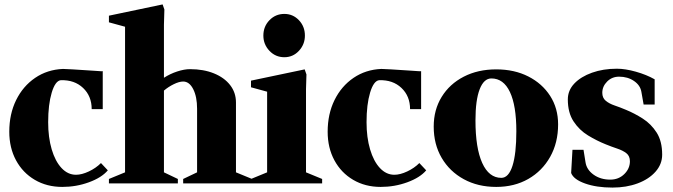

<svg xmlns="http://www.w3.org/2000/svg" viewBox="-20 -830 3044 869"><path d="M262 16Q192 16 137.5 -16Q83 -48 52.5 -104.5Q22 -161 22 -234Q22 -314 53 -377Q84 -440 139 -477.5Q194 -515 265 -518Q270 -518 308.5 -516Q347 -514 402 -510Q419 -509 431 -508Q443 -507 445 -508V-336H395Q395 -395 356 -432Q317 -469 255 -467Q230 -464 214 -410.5Q198 -357 198 -277Q198 -208 214 -154Q230 -100 258.5 -69.5Q287 -39 324 -39Q350 -39 382 -54Q414 -69 437 -92L468 -59Q440 -26 382.5 -5Q325 16 262 16Z M473 0V-20L546 -50V-709L473 -729V-759L716 -810L724 -787L722 -718V-478Q750 -496 782 -506.5Q814 -517 840 -517Q901 -517 948 -498Q995 -479 1021.5 -445Q1048 -411 1048 -366V-50L1121 -20V0H809V-20L872 -50V-338Q872 -392 854.5 -426.5Q837 -461 809 -461Q791 -461 766.5 -449Q742 -437 722 -420V-50L785 -20V0Z M1116 0V-20L1189 -50V-415L1116 -435V-465L1359 -516L1367 -493L1365 -427V-50L1438 -20V0ZM1267 -571Q1227 -571 1199.5 -600Q1172 -629 1172 -669Q1172 -710 1199.5 -738.5Q1227 -767 1267 -767Q1306 -767 1333 -738.5Q1360 -710 1360 -669Q1360 -629 1333 -600Q1306 -571 1267 -571Z M1703 16Q1633 16 1578.5 -16Q1524 -48 1493.5 -104.5Q1463 -161 1463 -234Q1463 -314 1494 -377Q1525 -440 1580 -477.5Q1635 -515 1706 -518Q1711 -518 1749.5 -516Q1788 -514 1843 -510Q1860 -509 1872 -508Q1884 -507 1886 -508V-336H1836Q1836 -395 1797 -432Q1758 -469 1696 -467Q1671 -464 1655 -410.5Q1639 -357 1639 -277Q1639 -208 1655 -154Q1671 -100 1699.5 -69.5Q1728 -39 1765 -39Q1791 -39 1823 -54Q1855 -69 1878 -92L1909 -59Q1881 -26 1823.5 -5Q1766 16 1703 16Z M2226 16Q2143 16 2079 -19Q2015 -54 1979 -115.5Q1943 -177 1943 -257Q1943 -333 1979 -391.5Q2015 -450 2079 -483Q2143 -516 2226 -516Q2308 -516 2371 -484Q2434 -452 2470 -396Q2506 -340 2506 -267Q2506 -184 2470 -120Q2434 -56 2371 -20Q2308 16 2226 16ZM2249 -25Q2282 -25 2299.5 -79.5Q2317 -134 2317 -236Q2317 -352 2288 -413.5Q2259 -475 2204 -475Q2170 -475 2151 -426Q2132 -377 2132 -285Q2132 -160 2162.5 -92.5Q2193 -25 2249 -25Z M2752 19Q2680 19 2628 0.5Q2576 -18 2565 -47L2571 -152H2621L2630 -96Q2635 -62 2666.5 -39.5Q2698 -17 2742 -17Q2780 -17 2805.5 -42Q2831 -67 2831 -100Q2831 -124 2815 -136.5Q2799 -149 2773.5 -157.5Q2748 -166 2721 -177Q2681 -193 2641.5 -217Q2602 -241 2576 -280.5Q2550 -320 2550 -380Q2550 -421 2579.5 -452Q2609 -483 2659.5 -501Q2710 -519 2772 -519Q2810 -519 2858 -505.5Q2906 -492 2943 -471V-357H2893L2883 -414Q2878 -444 2849.5 -463.5Q2821 -483 2782 -483Q2750 -483 2728 -461Q2706 -439 2706 -410Q2706 -387 2721.5 -374Q2737 -361 2762 -352.5Q2787 -344 2813 -333Q2852 -317 2889.5 -293Q2927 -269 2952 -230Q2977 -191 2977 -130Q2977 -87 2947 -53Q2917 -19 2866 0Q2815 19 2752 19Z"/></svg>

Font: Wittgenstein Black
Style: Regular
Weight: 900
Designer: Jörg Drees
Foundry: Jörg Drees
Version: Version 1.303; ttfautohint (v1.8.4.7-5d5b)